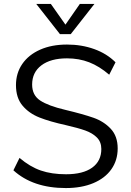

<svg xmlns="http://www.w3.org/2000/svg" viewBox="-20 -946 663 974"><path d="M48 -82 79 -145Q132 -100 187 -81Q242 -62 315 -62Q401 -62 447.5 -95.5Q494 -129 494 -190Q494 -226 471.5 -248.5Q449 -271 412.5 -284Q376 -297 315 -311Q233 -329 180 -350Q127 -371 94 -410.5Q61 -450 61 -514Q61 -575 93 -621.5Q125 -668 183.5 -694Q242 -720 320 -720Q394 -720 458 -697Q522 -674 566 -630L534 -567Q484 -610 432.5 -630Q381 -650 320 -650Q237 -650 190 -614.5Q143 -579 143 -517Q143 -463 184 -436Q225 -409 310 -389Q402 -367 454.5 -348.5Q507 -330 542 -292.5Q577 -255 577 -193Q577 -133 545 -87.5Q513 -42 453.5 -17Q394 8 314 8Q147 8 48 -82ZM385 -926H459L339 -773H284L164 -926H238L312 -821Z"/></svg>

Font: Muli-Regular
Style: Regular
Weight: 400
Version: Version 2.000